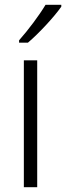

<svg xmlns="http://www.w3.org/2000/svg" viewBox="-20 -878 277 805"><path d="M237 -850V-858H171C144 -813 99 -753 60 -709V-699H97C143 -738 207 -807 237 -850ZM136 -93V-625H80V-93Z"/></svg>

Font: Noto Sans Kannada UI SemiCondensed Light
Style: Regular
Weight: 300
Width: 4
Designer: Jelle Bosma - Monotype Design Team
Foundry: Monotype Imaging Inc.
Version: Version 2.005